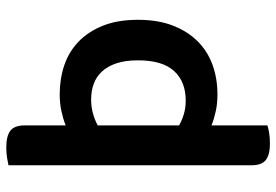

<svg xmlns="http://www.w3.org/2000/svg" viewBox="-154 -544 879 611"><g transform="rotate(-90 285.5 -238.5)"><path d="M192 -5V173Q183 176 168 178.5Q153 181 134 181Q99 181 82 168Q65 155 65 122V-651Q73 -653 88.5 -655.5Q104 -658 122 -658Q158 -658 175 -645Q192 -632 192 -599V-469Q212 -477 237 -482.5Q262 -488 291 -488Q340 -488 383 -473.5Q426 -459 458 -428.5Q490 -398 509 -351Q528 -304 528 -239Q528 -176 510 -129Q492 -82 460.5 -50Q429 -18 385.5 -2Q342 14 290 14Q261 14 236.5 8.5Q212 3 192 -5ZM399 -239Q399 -279 389.5 -307.5Q380 -336 363 -354Q346 -372 323.5 -380Q301 -388 274 -388Q231 -388 192 -367V-108Q208 -99 227.5 -93Q247 -87 271 -87Q331 -87 365 -124Q399 -161 399 -239Z"/></g></svg>

Font: Baloo 2 Latin SemiBold
Style: Regular
Weight: 400
Designer: Sarang Kulkarni and Ek Type
Foundry: Ek Type
Version: Version 1.001